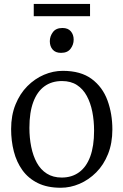

<svg xmlns="http://www.w3.org/2000/svg" viewBox="-20 -918 611 950"><path d="M35 -279.5Q35 -347.5 56.8 -401Q78.5 -454.5 115.2 -491.5Q152 -528.5 197.5 -548Q243 -567.5 290.5 -567.5Q379.5 -567.5 433.5 -527.5Q487.5 -487.5 511.8 -421.2Q536 -355 536 -277.5Q536 -209.5 514.5 -155.8Q493 -102 456 -65Q419 -28 373.5 -8.5Q328 11 280.5 11Q214 11 167 -12.2Q120 -35.5 91 -75.8Q62 -116 48.5 -168.5Q35 -221 35 -279.5ZM285.5 -39.5Q335.5 -39.5 371.5 -65.8Q407.5 -92 426.5 -143.5Q445.5 -195 445.5 -271Q445.5 -320.5 436.8 -364.8Q428 -409 409.5 -443.2Q391 -477.5 360.8 -497.2Q330.5 -517 286.5 -517Q236 -517 200 -491Q164 -465 144.8 -413.5Q125.5 -362 125.5 -285.5Q125.5 -236 134.5 -191.5Q143.5 -147 162.2 -112.8Q181 -78.5 211.8 -59Q242.5 -39.5 285.5 -39.5ZM281.5 -656.5Q254.5 -656.5 240.5 -672.8Q226.5 -689 226.5 -714Q226.5 -738.5 241.8 -759Q257 -779.5 288.5 -779.5H289.5Q316.5 -779.5 330.5 -763Q344.5 -746.5 344.5 -722Q344.5 -697 329.2 -676.8Q314 -656.5 282.5 -656.5ZM425.5 -898.5V-838H147V-898.5Z"/></svg>

Font: Merriweather 24pt Light
Style: Regular
Weight: 300
Designer: Eben Sorkin
Foundry: Eben Sorkin
Version: Version 2.100